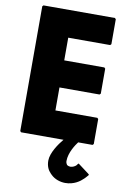

<svg xmlns="http://www.w3.org/2000/svg" viewBox="-115 -900 842 1250"><g transform="rotate(10 306.0 -275.0)"><path d="M547 -825 540 -832H68L61 -825V0L68 7H348C319 42 274 106 274 158C274 194 287 220 305 238L312 245C338 271 376 282 407 282C465 282 504 253 525 232L532 225C544 213 551 203 551 203L544 196L472 142L465 149C465 149 464 152 460 156C453 163 438 172 421 172C414 172 405 169 399 164C395 158 391 150 391 140C391 83 430 27 445 7H540L547 0V-165L540 -172H263V-324H528L535 -331V-496L528 -503H263V-653H540L547 -660Z"/></g></svg>

Font: Hussar Woodtype
Style: Blk
Weight: 900
Foundry: Cannot Into Space Fonts
Version: Version 1.07